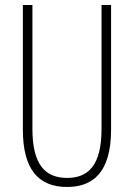

<svg xmlns="http://www.w3.org/2000/svg" viewBox="-20 -734 533 764"><path d="M422 -218V-714H384V-221C384 -73 329 -26 247 -26C160 -26 109 -79 109 -221V-714H71V-218C71 -60 133 10 247 10C348 10 422 -46 422 -218Z"/></svg>

Font: Noto Sans Thai ExtCond ExtLt
Style: Regular
Weight: 200
Width: 2
Designer: Monotype Design Team
Foundry: Monotype Imaging Inc.
Version: Version 2.002